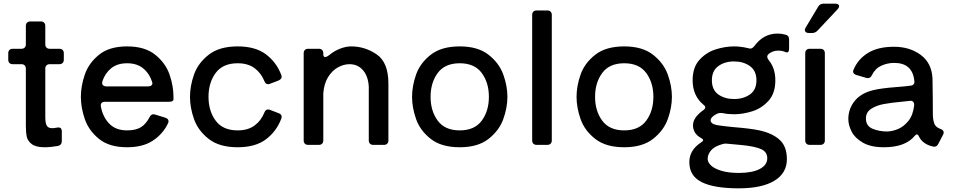

<svg xmlns="http://www.w3.org/2000/svg" viewBox="-20 -790 5201 1047"><path d="M328 -500V-464Q328 -453 321.5 -446.5Q315 -440 304 -440H251Q240 -440 233.5 -433.5Q227 -427 227 -416V-152Q227 -119 235 -105Q243 -91 264 -91Q275 -91 290 -94Q293 -95 299 -95Q317 -95 317 -74V-21Q317 1 296 6Q255 13 223 13Q176 13 153.5 -4Q131 -21 126 -44Q121 -67 121 -104V-416Q121 -427 114.5 -433.5Q108 -440 97 -440H49Q38 -440 31.5 -446.5Q25 -453 25 -464V-500Q25 -511 31.5 -517.5Q38 -524 49 -524H97Q108 -524 114.5 -530.5Q121 -537 121 -548V-649Q121 -660 127.5 -666.5Q134 -673 145 -673H203Q214 -673 220.5 -666.5Q227 -660 227 -649V-548Q227 -537 233.5 -530.5Q240 -524 251 -524H304Q315 -524 321.5 -517.5Q328 -511 328 -500Z M902 -235H552Q540 -235 534 -228.5Q528 -222 530 -209Q541 -151 576.5 -115Q612 -79 673 -79Q720 -79 748 -96Q776 -113 796 -152Q804 -167 817 -167Q819 -167 827 -165L882 -148Q899 -142 899 -129Q899 -123 896 -117Q868 -59 813.5 -23Q759 13 673 13Q576 13 520 -32.5Q464 -78 442.5 -140.5Q421 -203 421 -262Q421 -321 442.5 -383.5Q464 -446 520 -491.5Q576 -537 673 -537Q770 -537 826.5 -491.5Q883 -446 904.5 -383.5Q926 -321 926 -262V-249Q926 -235 902 -235ZM538 -346Q537 -343 537 -337Q537 -329 543 -324Q549 -319 559 -319H788Q801 -319 807 -325.5Q813 -332 810 -342Q795 -389 761 -417Q727 -445 673 -445Q620 -445 586.5 -418Q553 -391 538 -346Z M1442 -193Q1448 -193 1452 -191L1499 -173Q1516 -167 1516 -153Q1516 -151 1514 -143Q1488 -74 1430.5 -30.5Q1373 13 1276 13Q1176 13 1118 -32.5Q1060 -78 1038 -140.5Q1016 -203 1016 -262Q1016 -321 1038 -383.5Q1060 -446 1118 -491.5Q1176 -537 1276 -537Q1373 -537 1430.5 -493.5Q1488 -450 1514 -381Q1516 -375 1516 -371Q1516 -359 1499 -351L1452 -333Q1448 -331 1442 -331Q1428 -331 1422 -347Q1404 -392 1368 -418.5Q1332 -445 1276 -445Q1195 -445 1156 -392Q1117 -339 1117 -262Q1117 -185 1156 -132Q1195 -79 1276 -79Q1332 -79 1368 -105.5Q1404 -132 1422 -177Q1428 -193 1442 -193Z M2098 -334V-24Q2098 -13 2091.5 -6.5Q2085 0 2074 0H2015Q2004 0 1997.5 -6.5Q1991 -13 1991 -24V-317Q1988 -374 1959.5 -407Q1931 -440 1886 -440Q1854 -440 1822.5 -422.5Q1791 -405 1769 -369.5Q1747 -334 1743 -281V-24Q1743 -13 1736.5 -6.5Q1730 0 1719 0H1660Q1649 0 1642.5 -6.5Q1636 -13 1636 -24V-500Q1636 -511 1642.5 -517.5Q1649 -524 1660 -524H1719Q1730 -524 1736.5 -517.5Q1743 -511 1743 -500V-495Q1743 -479 1753 -479Q1762 -479 1777 -491Q1804 -513 1835.5 -525Q1867 -537 1895 -537Q1970 -537 2034 -493.5Q2098 -450 2098 -334Z M2227 -262Q2227 -321 2249 -383.5Q2271 -446 2329 -491.5Q2387 -537 2487 -537Q2586 -537 2644 -491.5Q2702 -446 2724.5 -383.5Q2747 -321 2747 -262Q2747 -203 2724.5 -140.5Q2702 -78 2644 -32.5Q2586 13 2487 13Q2387 13 2329 -32.5Q2271 -78 2249 -140.5Q2227 -203 2227 -262ZM2646 -262Q2646 -339 2607 -392Q2568 -445 2487 -445Q2406 -445 2367 -392Q2328 -339 2328 -262Q2328 -185 2367 -132Q2406 -79 2487 -79Q2568 -79 2607 -132Q2646 -185 2646 -262Z M2965 0H2906Q2895 0 2888.5 -6.5Q2882 -13 2882 -24V-709Q2882 -720 2888.5 -726.5Q2895 -733 2906 -733H2965Q2976 -733 2982.5 -726.5Q2989 -720 2989 -709V-24Q2989 -13 2982.5 -6.5Q2976 0 2965 0Z M3124 -262Q3124 -321 3146 -383.5Q3168 -446 3226 -491.5Q3284 -537 3384 -537Q3483 -537 3541 -491.5Q3599 -446 3621.5 -383.5Q3644 -321 3644 -262Q3644 -203 3621.5 -140.5Q3599 -78 3541 -32.5Q3483 13 3384 13Q3284 13 3226 -32.5Q3168 -78 3146 -140.5Q3124 -203 3124 -262ZM3543 -262Q3543 -339 3504 -392Q3465 -445 3384 -445Q3303 -445 3264 -392Q3225 -339 3225 -262Q3225 -185 3264 -132Q3303 -79 3384 -79Q3465 -79 3504 -132Q3543 -185 3543 -262Z M4172 -496Q4164 -489 4164 -481Q4164 -472 4172 -462Q4208 -418 4208 -352Q4208 -281 4170.5 -240Q4133 -199 4082 -183Q4031 -167 3983 -167Q3948 -167 3922 -173Q3917 -174 3909 -174Q3899 -174 3891 -170Q3875 -163 3865 -153Q3855 -143 3855 -134Q3855 -126 3861 -120Q3869 -111 3897.5 -106.5Q3926 -102 3978 -97Q4076 -89 4121 -79Q4191 -64 4231 -28Q4271 8 4271 78Q4271 154 4203 195.5Q4135 237 4008 237Q3875 237 3807 203.5Q3739 170 3739 94Q3739 28 3804 -14Q3814 -20 3814 -26Q3814 -32 3802 -38Q3759 -62 3759 -107Q3759 -129 3774 -150Q3789 -171 3815 -189Q3826 -197 3826 -204Q3826 -212 3816 -219Q3757 -268 3757 -352Q3757 -423 3794.5 -464Q3832 -505 3883.5 -521Q3935 -537 3983 -537Q4020 -537 4061 -527Q4069 -525 4071 -525Q4082 -525 4093 -538Q4143 -607 4220 -607Q4242 -607 4263 -601Q4283 -597 4283 -574V-525Q4283 -498 4264 -506Q4245 -514 4224 -514Q4194 -514 4172 -496ZM4105 -352Q4105 -404 4069.5 -429.5Q4034 -455 3983 -455Q3932 -455 3897 -429.5Q3862 -404 3862 -352Q3862 -300 3897 -275Q3932 -250 3983 -250Q4034 -250 4069.5 -275Q4105 -300 4105 -352ZM3949 -6 3938 -7Q3929 -7 3919 -4Q3876 8 3857.5 30Q3839 52 3839 76Q3839 95 3857.5 112.5Q3876 130 3914.5 141.5Q3953 153 4009 153Q4082 153 4123 131.5Q4164 110 4164 73Q4164 38 4130 23Q4096 8 4025 1Q3968 -5 3949 -6Z M4454 0H4395Q4384 0 4377.5 -6.5Q4371 -13 4371 -24V-500Q4371 -511 4377.5 -517.5Q4384 -524 4395 -524H4454Q4465 -524 4471.5 -517.5Q4478 -511 4478 -500V-24Q4478 -13 4471.5 -6.5Q4465 0 4454 0ZM4408 -610H4390Q4380 -610 4374.5 -614.5Q4369 -619 4369 -626Q4369 -632 4373 -639L4442 -754Q4451 -770 4471 -770H4536Q4545 -770 4550.5 -766Q4556 -762 4556 -756Q4556 -750 4548 -740L4438 -623Q4426 -610 4408 -610Z M5108 -87Q5126 -81 5126 -68Q5126 -62 5123 -56L5097 -6Q5089 10 5075 10Q5070 10 5067 9Q5011 -4 4991 -46Q4986 -57 4980 -57Q4975 -57 4968 -49Q4917 13 4800 13Q4729 13 4685.5 -12Q4642 -37 4624 -72.5Q4606 -108 4606 -141Q4606 -195 4639.5 -238Q4673 -281 4740 -298Q4785 -309 4866 -315Q4920 -319 4946 -323Q4957 -324 4962.5 -331Q4968 -338 4966 -349Q4956 -447 4856 -447Q4820 -447 4786.5 -432Q4753 -417 4735 -381Q4727 -364 4713 -364Q4708 -364 4705 -365L4650 -381Q4632 -387 4632 -400Q4632 -405 4635 -411Q4659 -468 4713.5 -501.5Q4768 -535 4855 -535Q4941 -535 5001 -490.5Q5061 -446 5065 -362Q5066 -322 5066.5 -255Q5067 -188 5067 -158Q5069 -129 5076.5 -112.5Q5084 -96 5108 -87ZM4965 -215Q4966 -228 4959.5 -235Q4953 -242 4941 -240Q4917 -238 4904 -236Q4839 -230 4799 -222.5Q4759 -215 4730.5 -196.5Q4702 -178 4702 -144Q4702 -103 4738 -88Q4774 -73 4817 -73Q4844 -73 4876 -86Q4908 -99 4933.5 -130.5Q4959 -162 4965 -215Z"/></svg>

Font: Shippori Gochic B2 Bold
Style: Regular
Weight: 700
Designer: FONTDASU
Foundry: FONTDASU / Google Inc. / but / Adobe
Version: Version 1.130